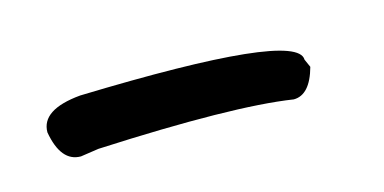

<svg xmlns="http://www.w3.org/2000/svg" viewBox="-27 -785 400 200"><g transform="rotate(-15 173.5 -685.5)"><path d="M60.5 -715.8Q295.9 -722.7 295.9 -691.4L299.8 -682.6Q292 -654.3 274.4 -654.3Q210.9 -664.1 64.5 -657.2L44.9 -654.3Q23.4 -654.3 17.6 -687.5Q17.6 -711.9 60.5 -715.8Z"/></g></svg>

Font: Sue Ellen Francisco
Style: Regular
Weight: 400
Designer: Kimberly Geswein
Foundry: Kimberly Geswein
Version: Version 1.002 2007